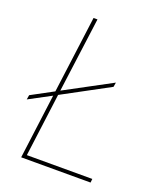

<svg xmlns="http://www.w3.org/2000/svg" viewBox="-143 -871 806 962"><g transform="rotate(20 259.5 -390.0)"><path d="M456 0H86L131 -345L13 -282L17 -306L134 -369L188 -780H209L156 -381L404 -514L400 -490L153 -357L109 -20H458Z"/></g></svg>

Font: Tanohe Sans Thin
Style: Italic
Weight: 100
Designer: Village Type and Design LLC & Cristiano Sobral
Foundry: Cooper Hewitt Smithsonian Design Museum
Version: Version 1.00;September 29, 2021;FontCreator 13.0.0.2655 64-b